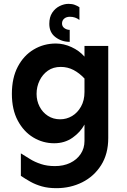

<svg xmlns="http://www.w3.org/2000/svg" viewBox="-20 -733 661 1002"><path d="M274.4 249Q231.4 249 198.7 239.7Q166 230.5 139.6 215.8Q113.3 201.2 88.9 184.6V67.4Q111.3 81.1 136.2 96.7Q161.1 112.3 193.4 123Q225.6 133.8 266.6 133.8Q311.5 133.8 346.2 117.2Q380.9 100.6 400.9 70.8Q420.9 41 420.9 2.9V-83Q399.4 -43 358.4 -14.2Q317.4 14.6 262.7 14.6Q204.1 14.6 153.8 -15.6Q103.5 -45.9 72.8 -103.5Q42 -161.1 42 -243.2Q42 -326.2 72.8 -384.8Q103.5 -443.4 155.8 -474.6Q208 -505.9 271.5 -505.9Q312.5 -505.9 353 -487.3Q393.6 -468.8 420.9 -437.5V-493.2H544.9V-12.7Q544.9 70.3 507.8 128.9Q470.7 187.5 409.2 218.3Q347.7 249 274.4 249ZM293.9 -110.4Q327.1 -110.4 356 -127.4Q384.8 -144.5 402.8 -176.8Q420.9 -209 420.9 -252.9V-323.2Q394.5 -351.6 363.8 -367.7Q333 -383.8 296.9 -383.8Q257.8 -383.8 230 -364.3Q202.1 -344.7 186.5 -312.5Q170.9 -280.3 170.9 -243.2Q170.9 -207 186.5 -176.8Q202.1 -146.5 230 -128.4Q257.8 -110.4 293.9 -110.4ZM337.9 -712.9Q356.4 -712.9 370.6 -707.5Q384.8 -702.1 394.5 -695.3V-628.9Q373 -645.5 344.7 -645.5Q326.2 -645.5 314.9 -635.7Q303.7 -626 303.7 -610.4Q303.7 -594.7 316.4 -585.9Q329.1 -577.1 343.8 -577.1V-514.6Q301.8 -514.6 269.5 -539.1Q237.3 -563.5 237.3 -608.4Q237.3 -643.6 252.4 -666.5Q267.6 -689.5 291 -701.2Q314.5 -712.9 337.9 -712.9Z"/></svg>

Font: Sen
Style: Bold
Weight: 700
Designer: Kosal Sen, Philatype
Foundry: Philatype
Version: Version 2.000;gftools[0.9.31]